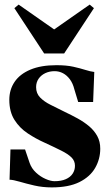

<svg xmlns="http://www.w3.org/2000/svg" viewBox="-20 -803 472 835"><path d="M205 12Q165.5 12 129.5 3.8Q93.5 -4.5 65.5 -12.8Q37.5 -21 21.5 -21.5L25.5 -153H89L109 -94Q117.5 -70 136.8 -52.2Q156 -34.5 178.2 -24.8Q200.5 -15 217 -15Q246.5 -15 266.2 -23.8Q286 -32.5 296 -47.8Q306 -63 306 -82Q306 -103.5 290.8 -118.5Q275.5 -133.5 246 -148.2Q216.5 -163 173 -183Q136 -199.5 100.8 -222.8Q65.5 -246 43 -281.5Q20.5 -317 20.5 -369Q20.5 -413 43.5 -447Q66.5 -481 112.2 -500.2Q158 -519.5 225.5 -519.5Q268.5 -519.5 298.8 -512.8Q329 -506 351 -499Q373 -492 390 -490L385 -359.5H320L303.5 -414Q297 -440.5 284 -458Q271 -475.5 254 -484.5Q237 -493.5 217.5 -493.5Q195.5 -493.5 177.2 -485Q159 -476.5 148 -460.8Q137 -445 137 -424Q137 -397 154.5 -379Q172 -361 200.2 -347Q228.5 -333 260.5 -317Q290 -303 317.8 -287.8Q345.5 -272.5 367.8 -253.8Q390 -235 403 -211.2Q416 -187.5 416 -156.5Q416 -111.5 394 -73Q372 -34.5 325.5 -11.2Q279 12 205 12ZM172 -570.5 42.5 -767.5 61 -783 215.5 -675 370 -783 388.5 -767.5 259 -570.5Z"/></svg>

Font: Merriweather 144pt ExtraBold
Style: Regular
Weight: 800
Version: Version 2.100